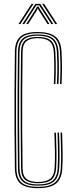

<svg xmlns="http://www.w3.org/2000/svg" viewBox="-20 -970 385 996"><path d="M176.2 6Q113.2 6 85.6 -18Q58 -42 57.2 -97Q55.8 -208.5 55.2 -304Q54.8 -399.5 55.2 -494.8Q55.8 -590 57.2 -701Q58 -756.2 85.4 -780.1Q112.8 -804 175.2 -804Q236.2 -804 266.2 -781.1Q296.2 -758.2 299.2 -701Q300.5 -677.8 301 -657.1Q301.5 -636.5 301.5 -617Q301.5 -597.5 301 -577.2Q300.5 -557 299.2 -534H291.2Q292.8 -561 293.2 -587.6Q293.8 -614.2 293.4 -642.1Q293 -670 291.2 -700.5Q288.5 -754.5 260.2 -776Q232 -797.5 175.2 -797.5Q117.2 -797.5 91.6 -775.1Q66 -752.8 65.2 -701Q63.8 -590 63.2 -494.8Q62.8 -399.5 63.2 -304Q63.8 -208.5 65.2 -97Q66 -45.2 91.9 -22.9Q117.8 -0.5 176.2 -0.5Q235 -0.5 263.6 -22.1Q292.2 -43.8 295.2 -97Q297.5 -139.8 297 -180.1Q296.5 -220.5 294.2 -282H302.2Q304.5 -220.5 305 -180.1Q305.5 -139.8 303.2 -97Q300.2 -42 270.8 -18Q241.2 6 176.2 6ZM176.2 -6.8Q122 -6.8 98 -27.8Q74 -48.8 73.2 -97Q71.8 -208.5 71.2 -304Q70.8 -399.5 71.2 -494.8Q71.8 -590 73.2 -701Q74 -749.5 97.9 -770.4Q121.8 -791.2 175.2 -791.2Q231.2 -791.2 256.1 -769.9Q281 -748.5 283.2 -700Q284.5 -676.8 285 -656.5Q285.5 -636.2 285.5 -617Q285.5 -597.8 285 -577.5Q284.5 -557.2 283.2 -534H275.2Q276.8 -565.5 277.2 -591.5Q277.8 -617.5 277.2 -643.2Q276.8 -669 275.2 -700Q273 -745.5 249.8 -765.1Q226.5 -784.8 175.2 -784.8Q127.8 -784.8 104.9 -766.2Q82 -747.8 81.2 -701Q80 -609.2 79.4 -515.6Q78.8 -422 79.1 -319.2Q79.5 -216.5 81.2 -97Q82 -50.5 105 -31.9Q128 -13.2 176.2 -13.2Q230.2 -13.2 253.6 -33.4Q277 -53.5 279.2 -98Q280.8 -126 281 -152.6Q281.2 -179.2 280.5 -210.1Q279.8 -241 278.2 -282H286.2Q288.2 -231.8 288.8 -200.1Q289.2 -168.5 288.9 -145.5Q288.5 -122.5 287.2 -98Q284.8 -51.2 260.4 -29Q236 -6.8 176.2 -6.8ZM176.2 -19.5Q134 -19.5 111.9 -36.1Q89.8 -52.8 89.2 -97Q88 -195 87.4 -296.6Q86.8 -398.2 87.2 -500.2Q87.8 -602.2 89.2 -701Q89.8 -745.5 111.8 -762Q133.8 -778.5 175.2 -778.5Q222 -778.5 243.5 -760Q265 -741.5 267.2 -699Q268.8 -669 269.2 -642.8Q269.8 -616.5 269.2 -590.4Q268.8 -564.2 267.2 -534H259.2Q260.5 -560.2 261.1 -586.9Q261.8 -613.5 261.4 -641.4Q261 -669.2 259.2 -699Q257.2 -738.5 237.1 -755.2Q217 -772 175.2 -772Q138.2 -772 118 -756.9Q97.8 -741.8 97.2 -700Q96 -604.2 95.4 -503.4Q94.8 -402.5 95.2 -300.2Q95.8 -198 97.2 -98Q97.8 -56 118.5 -41Q139.2 -26 176.2 -26Q218 -26 239.5 -42Q261 -58 263.2 -99Q265.5 -141 265 -180.8Q264.5 -220.5 262.2 -282H270.2Q272.5 -220.5 273 -180.5Q273.5 -140.5 271.2 -99Q269 -56.5 246.9 -38Q224.8 -19.5 176.2 -19.5ZM75.8 -845 143.8 -950H153.8L85.8 -845ZM95.8 -845 163.8 -950H188.8L256.8 -845H246.8L193.2 -927.5L183.2 -942.5H169.2L159 -927.5L105.8 -845ZM115.8 -845 165.5 -922.8 172.2 -935.8H180.2L187.2 -922.8L236.8 -845H226.8L180 -918.2L177.2 -926H175.2L172.5 -918.2L125.8 -845ZM266.8 -845 198.8 -950H208.8L276.8 -845Z"/></svg>

Font: Big Shoulders Inline Text SC Thin
Style: Regular
Weight: 100
Designer: Patric King
Foundry: XO Type Co
Version: Version 2.002